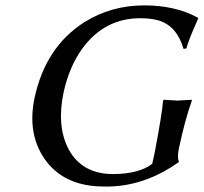

<svg xmlns="http://www.w3.org/2000/svg" viewBox="-20 -678 751 708"><path d="M550.8 -117.2Q577.1 -255.4 581.5 -307.1L584 -310.1Q585.9 -310.1 634.3 -307.1Q634.3 -307.1 687 -310.1L687.5 -307.1Q663.1 -239.3 641.1 -137.2L639.6 -130.9Q632.8 -95.7 639.6 -83L639.2 -80.1Q527.3 -0.5 404.3 8.8Q384.3 10.3 363.8 9.8Q213.9 9.8 143.1 -93.8Q80.1 -187 107.4 -316.9Q147.5 -504.4 291 -596.2Q389.2 -657.7 510.7 -658.2Q625.5 -658.2 706.5 -614.3Q709 -612.8 709.5 -612.8L710.9 -609.9Q679.2 -539.1 669.9 -508.3Q668.5 -503.4 667 -499L656.7 -498Q632.3 -582 565.4 -602.5Q536.1 -610.8 497.1 -610.8Q364.3 -610.8 282.2 -497.1Q234.9 -430.7 214.4 -336.9Q188 -211.9 233.9 -126Q283.2 -36.6 396.5 -36.1Q493.2 -36.6 541.5 -74.2Z"/></svg>

Font: Linux Biolinum Capitals O
Style: Italic Samll Caps
Weight: 400
Italic angle: -12°
Designer: Philipp H. Poll
Foundry: Philipp H. Poll
Version: Version 0.6.2